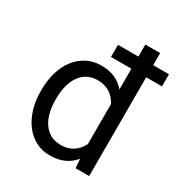

<svg xmlns="http://www.w3.org/2000/svg" viewBox="-177 -877 957 1014"><g transform="rotate(30 301.5 -370.0)"><path d="M602.5 -602.5V-676.3H506.3V-750H416V-676.3H291.5V-602.5H416V-476.1Q406.2 -487.3 395.3 -496.8Q384.3 -506.3 371.6 -513.7Q351.1 -525.9 326.2 -532Q301.3 -538.1 272 -538.1Q223.6 -538.1 184.6 -518.1Q145.5 -498 118.2 -462.4Q90.3 -426.8 75.4 -377.2Q60.5 -327.6 60.5 -268.6V-258.3Q60.5 -201.7 75.7 -152.6Q90.8 -103.5 118.2 -67.4Q145.5 -31.2 184.3 -10.7Q223.1 9.8 271 9.8Q297.9 9.8 321 4.6Q344.2 -0.5 363.8 -10.3Q379.9 -18.6 393.8 -29.8Q407.7 -41 419.4 -55.7L423.3 0H506.3V-602.5ZM150.9 -258.3V-268.6Q150.9 -307.1 159.2 -342Q167.5 -377 185.1 -403.8Q202.1 -430.2 229.2 -445.8Q256.3 -461.4 294.4 -461.4Q314.5 -461.4 331.8 -456.8Q349.1 -452.1 363.3 -444.3Q379.9 -434.6 393.1 -419.9Q406.2 -405.3 416 -387.7V-142.6Q407.2 -125.5 395.5 -111.6Q383.8 -97.7 368.7 -87.9Q353.5 -77.6 335 -72.3Q316.4 -66.9 293.5 -66.9Q255.9 -66.9 229 -82.3Q202.1 -97.7 185.1 -124Q167.5 -150.4 159.2 -185.1Q150.9 -219.7 150.9 -258.3Z"/></g></svg>

Font: RobotoMono Nerd Font
Style: Regular
Weight: 400
Monospace: yes
Designer: Google
Version: Version 3.000;Nerd Fonts 3.2.1